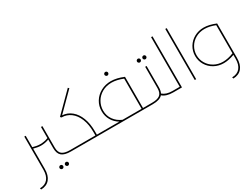

<svg xmlns="http://www.w3.org/2000/svg" viewBox="-95 -1420 3075 2341"><g transform="rotate(-30 1443.0 -249.5)"><path d="M558 -10Q558 -5 554.5 -2.5Q551 0 538 0H522Q434 0 394.5 -33.5Q355 -67 355 -142V-265Q302 -244 243 -244Q198 -244 140 -261V23Q140 116 97.5 167Q55 218 -24 220L-30 200Q43 199 81.5 153.5Q120 108 120 23V-442H140V-281Q198 -264 243 -264Q302 -264 355 -285V-442H375V-142Q375 -76 409 -48Q443 -20 522 -20H538Q551 -20 554.5 -17.5Q558 -15 558 -10ZM378 106Q378 95 386 87.5Q394 80 404 80Q415 80 422.5 87.5Q430 95 430 106Q430 116 422.5 124Q415 132 404 132Q394 132 386 124Q378 116 378 106ZM300 106Q300 95 308 87.5Q316 80 326 80Q337 80 344.5 87.5Q352 95 352 106Q352 116 344.5 124Q337 132 326 132Q316 132 308 124Q300 116 300 106Z M1008 -10Q1008 -5 1004.5 -2.5Q1001 0 988 0H538Q525 0 521.5 -2.5Q518 -5 518 -10Q518 -15 521.5 -17.5Q525 -20 538 -20H878V-69Q878 -176 846 -254.5Q814 -333 757.5 -375Q701 -417 630 -417L616 -431L877 -692L891 -678L649 -436Q723 -431 779.5 -384Q836 -337 867 -255.5Q898 -174 898 -69V-20H988Q1001 -20 1004.5 -17.5Q1008 -15 1008 -10Z M1679 -10Q1679 -5 1675.5 -2.5Q1672 0 1659 0H988Q975 0 971.5 -2.5Q968 -5 968 -10Q968 -15 971.5 -17.5Q975 -20 988 -20H1215Q1157 -55 1124 -111Q1091 -167 1091 -236Q1091 -311 1128 -371Q1165 -431 1229 -465.5Q1293 -500 1369 -500Q1451 -500 1548 -459V-20H1659Q1672 -20 1675.5 -17.5Q1679 -15 1679 -10ZM1260 -20H1528V-445Q1440 -480 1368 -480Q1294 -480 1235.5 -447Q1177 -414 1144 -357.5Q1111 -301 1111 -235Q1111 -161 1151.5 -105Q1192 -49 1260 -20ZM1343 -605Q1343 -616 1351 -623.5Q1359 -631 1369 -631Q1380 -631 1387.5 -623.5Q1395 -616 1395 -605Q1395 -595 1387.5 -587Q1380 -579 1369 -579Q1359 -579 1351 -587Q1343 -595 1343 -605Z M1991 -10Q1991 -5 1987.5 -2.5Q1984 0 1971 0H1962Q1865 0 1814 -45Q1776 0 1675 0H1659Q1646 0 1642.5 -2.5Q1639 -5 1639 -10Q1639 -15 1642.5 -17.5Q1646 -20 1659 -20H1675Q1754 -20 1788 -48Q1822 -76 1822 -142V-442H1842V-142Q1842 -94 1826 -63Q1875 -20 1962 -20H1971Q1984 -20 1987.5 -17.5Q1991 -15 1991 -10ZM1845 -546Q1845 -557 1853 -564.5Q1861 -572 1871 -572Q1882 -572 1889.5 -564.5Q1897 -557 1897 -546Q1897 -536 1889.5 -528Q1882 -520 1871 -520Q1861 -520 1853 -528Q1845 -536 1845 -546ZM1767 -546Q1767 -557 1775 -564.5Q1783 -572 1793 -572Q1804 -572 1811.5 -564.5Q1819 -557 1819 -546Q1819 -536 1811.5 -528Q1804 -520 1793 -520Q1783 -520 1775 -528Q1767 -536 1767 -546Z M2085 -719V0H1971Q1958 0 1954.5 -2.5Q1951 -5 1951 -10Q1951 -15 1954.5 -17.5Q1958 -20 1971 -20H2065V-719Z M2265 -719H2285V0H2265Z M2846 -461V23Q2846 116 2803.5 167Q2761 218 2682 220L2676 200Q2749 199 2787.5 153.5Q2826 108 2826 23V-30Q2744 0 2677 0Q2604 0 2544 -33Q2484 -66 2449.5 -123.5Q2415 -181 2415 -250Q2415 -319 2449.5 -376.5Q2484 -434 2544 -467Q2604 -500 2676 -500Q2752 -500 2846 -461ZM2826 -52V-448Q2746 -480 2677 -480Q2608 -480 2552.5 -449Q2497 -418 2466 -365Q2435 -312 2435 -250Q2435 -188 2466.5 -135Q2498 -82 2553 -51Q2608 -20 2677 -20Q2746 -20 2826 -52Z"/></g></svg>

Font: Montserrat-Arabic Thin
Style: Regular
Weight: 250
Designer: Mohamed Gaber
Foundry: Kief Type Foundry
Version: Version 5.008